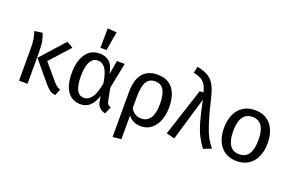

<svg xmlns="http://www.w3.org/2000/svg" viewBox="-117 -1272 2981 1949"><g transform="rotate(20 1373.5 -297.0)"><path d="M193 -339V0H101V-357Q101 -410 94 -449Q87 -488 75 -527L159 -539Q175 -506 184 -460.5Q193 -415 193 -339ZM302 -285 448 -113Q467 -90 485 -77.5Q503 -65 525 -56L496 12Q460 8 436 -9Q412 -26 379 -65L197 -282L428 -539L496 -499Z M941 -376 967 -527H1051L996 -250L1022 -116Q1026 -95 1036 -83Q1046 -71 1068 -63L1036 13Q1001 7 974.5 -17Q948 -41 942 -82L933 -138Q884 12 769 12Q677 12 627 -56.5Q577 -125 577 -259Q577 -385 629 -462Q681 -539 778 -539Q846 -539 886 -501.5Q926 -464 941 -376ZM675 -259Q675 -158 701 -109.5Q727 -61 779 -61Q822 -61 858 -105Q894 -149 916 -267Q897 -380 865.5 -423Q834 -466 783 -466Q731 -466 703 -413Q675 -360 675 -259ZM864 -799 829 -596H763L766 -807Z M1626 -264Q1626 -188 1602 -125Q1578 -62 1531.5 -25Q1485 12 1419 12Q1328 12 1281 -54V202L1189 213V-271Q1189 -404 1243.5 -471.5Q1298 -539 1404 -539Q1513 -539 1569.5 -468Q1626 -397 1626 -264ZM1527 -264Q1527 -368 1496.5 -417.5Q1466 -467 1406 -467Q1338 -467 1309.5 -415Q1281 -363 1281 -256V-133Q1300 -98 1330 -80.5Q1360 -63 1397 -63Q1460 -63 1493.5 -114.5Q1527 -166 1527 -264Z M1994 -500Q2030 -346 2058 -258Q2086 -170 2112.5 -119Q2139 -68 2178 -22L2092 12Q2052 -42 2025 -94.5Q1998 -147 1973 -233Q1948 -319 1921 -457L1782 12L1693 -10L1861 -527H1902Q1890 -575 1872.5 -605Q1855 -635 1824 -653.5Q1793 -672 1741 -681L1755 -752Q1831 -738 1876 -710Q1921 -682 1947.5 -633Q1974 -584 1994 -500Z M2690 -264Q2690 -182 2662 -119.5Q2634 -57 2581 -22.5Q2528 12 2455 12Q2344 12 2282 -62Q2220 -136 2220 -263Q2220 -345 2248 -407.5Q2276 -470 2329 -504.5Q2382 -539 2456 -539Q2567 -539 2628.5 -465Q2690 -391 2690 -264ZM2319 -263Q2319 -62 2455 -62Q2591 -62 2591 -264Q2591 -465 2456 -465Q2319 -465 2319 -263Z"/></g></svg>

Font: FiraGOUPP
Style: Medium
Weight: 400
Designer: bBox Type
Foundry: bBox Type GmbH
Version: Version 1.001